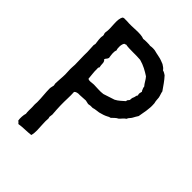

<svg xmlns="http://www.w3.org/2000/svg" viewBox="-193 -748 838 838"><g transform="rotate(45 226.0 -329.5)"><path d="M146 -274C151 -280 161 -283 174 -282C187 -282 198 -284 209 -284L227 -280C231 -280 235 -282 239 -282H253C264 -286 277 -286 287 -288C300 -291 315 -296 324 -301C328 -304 334 -306 339 -307C348 -315 355 -324 366 -329C375 -337 381 -347 391 -353C394 -363 402 -367 406 -375C410 -383 415 -391 420 -399C424 -427 432 -451 429 -487C426 -497 426 -508 425 -518C423 -529 418 -539 417 -548C403 -568 390 -588 374 -605C368 -609 362 -613 354 -615C349 -623 341 -628 333 -633C322 -637 312 -642 300 -644C294 -646 288 -646 281 -648C275 -649 268 -652 262 -652C257 -653 252 -652 246 -652C244 -652 241 -651 239 -651C235 -651 233 -652 231 -652C219 -652 207 -653 196 -651C170 -662 127 -652 90 -656C79 -655 75 -658 67 -654C51 -631 66 -587 59 -555C58 -546 63 -544 62 -536C58 -520 63 -501 64 -488C64 -485 62 -482 62 -479C62 -465 64 -452 64 -438C63 -412 65 -387 65 -361C65 -355 64 -349 64 -343C63 -329 65 -315 65 -301C65 -282 62 -258 62 -243C62 -239 64 -235 64 -231C63 -224 60 -217 60 -209C60 -183 64 -157 64 -131C63 -119 63 -108 64 -96C64 -83 63 -70 65 -58C61 -47 60 -26 62 -14C66 -10 70 -8 73 -3C96 -7 124 -6 147 -9C153 -30 150 -53 149 -74C148 -88 148 -104 149 -113C149 -117 147 -118 147 -121C147 -127 149 -132 149 -137C148 -155 146 -173 146 -190C145 -219 148 -249 146 -274ZM185 -358C173 -358 161 -353 150 -359C149 -377 145 -397 146 -416C146 -418 145 -421 146 -424C146 -424 149 -428 149 -429C149 -431 147 -435 147 -440C146 -454 147 -461 138 -468C140 -475 147 -478 149 -487C147 -501 143 -520 149 -533C144 -545 145 -569 153 -578C156 -578 159 -579 160 -581C186 -576 223 -580 251 -577C278 -570 300 -557 320 -544C330 -533 336 -518 346 -507C346 -499 350 -495 352 -488L355 -484C353 -476 350 -469 354 -460C349 -456 350 -447 347 -441C344 -436 343 -429 343 -421C340 -416 334 -414 335 -406C322 -395 311 -383 295 -375L243 -358C223 -355 204 -358 185 -358Z"/></g></svg>

Font: FuturaRener
Style: Regular
Weight: 400
Designer: BSozoo
Foundry: BSozoo
Version: Version 1.0